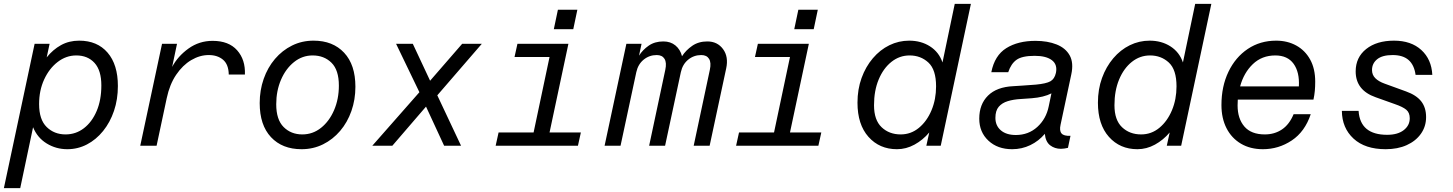

<svg xmlns="http://www.w3.org/2000/svg" viewBox="-35 -749 7471 987"><path d="M311 18Q253 18 205 -11.5Q157 -41 135 -95L69 218H-15L143 -524H220L205 -454Q237 -494 278.5 -517Q320 -540 372 -540Q465 -540 518 -478.5Q571 -417 571 -307Q571 -238 551 -179Q531 -120 495 -75.5Q459 -31 412 -6.5Q365 18 311 18ZM357 -464Q305 -464 261.5 -430.5Q218 -397 192 -340.5Q166 -284 166 -214Q166 -134 205 -96Q244 -58 302 -58Q355 -58 396.5 -90Q438 -122 462 -178.5Q486 -235 486 -310Q486 -387 451 -425.5Q416 -464 357 -464Z M686 0 798 -524H875L850 -405Q879 -460 934 -499.5Q989 -539 1058 -539Q1141 -539 1184 -490.5Q1227 -442 1224 -366H1141Q1140 -418 1111.5 -442Q1083 -466 1038 -466Q992 -466 948 -440Q904 -414 870.5 -364.5Q837 -315 822 -244L770 0Z M1577 -540Q1676 -540 1734 -478Q1792 -416 1792 -303Q1792 -237 1771.5 -178.5Q1751 -120 1713.5 -76Q1676 -32 1625.5 -7Q1575 18 1515 18Q1416 18 1358 -44Q1300 -106 1300 -219Q1300 -285 1320.5 -343.5Q1341 -402 1378.5 -446Q1416 -490 1466.5 -515Q1517 -540 1577 -540ZM1707 -309Q1707 -389 1669 -426.5Q1631 -464 1572 -464Q1519 -464 1476.5 -430Q1434 -396 1409.5 -339Q1385 -282 1385 -213Q1385 -134 1423 -96Q1461 -58 1519 -58Q1573 -58 1615.5 -92Q1658 -126 1682.5 -183Q1707 -240 1707 -309Z M2248 0 2155 -201 1982 0H1879L2121 -275L2001 -524H2087L2176 -334L2341 -524H2442L2213 -259L2335 0Z M2812 -599 2833 -699H2933L2912 -599ZM2887 -524 2790 -68H2951L2936 0H2513L2528 -68H2708L2790 -456H2610L2625 -524Z M3073 0 3185 -524H3263L3250 -463Q3269 -493 3300 -514.5Q3331 -536 3375 -536Q3412 -536 3437 -515.5Q3462 -495 3471 -460Q3491 -491 3523.5 -513.5Q3556 -536 3601 -536Q3653 -536 3682 -496.5Q3711 -457 3698 -397L3613 0H3531L3614 -390Q3622 -427 3610 -446.5Q3598 -466 3570 -466Q3532 -466 3503 -442.5Q3474 -419 3465 -378L3384 0H3302L3385 -390Q3393 -427 3381 -446.5Q3369 -466 3341 -466Q3303 -466 3274 -442.5Q3245 -419 3236 -378L3155 0Z M4048 -599 4069 -699H4169L4148 -599ZM4123 -524 4026 -68H4187L4172 0H3749L3764 -68H3944L4026 -456H3846L3861 -524Z M4727 0 4742 -68Q4709 -29 4666 -5.5Q4623 18 4576 18Q4486 18 4429.5 -45.5Q4373 -109 4373 -221Q4373 -290 4394 -348Q4415 -406 4452 -449.5Q4489 -493 4537 -516.5Q4585 -540 4639 -540Q4700 -540 4746 -510.5Q4792 -481 4810 -428L4873 -729H4956L4801 0ZM4595 -58Q4648 -58 4689 -92Q4730 -126 4753.5 -182Q4777 -238 4777 -305Q4777 -391 4737.5 -427.5Q4698 -464 4641 -464Q4589 -464 4547.5 -431Q4506 -398 4482 -340.5Q4458 -283 4458 -208Q4458 -132 4497 -95Q4536 -58 4595 -58Z M5468 -51 5455 11Q5446 13 5437 14.5Q5428 16 5419 16Q5387 16 5363.5 -2Q5340 -20 5336 -61Q5305 -24 5261.5 -3Q5218 18 5168 18Q5093 18 5046 -26Q4999 -70 4999 -139Q4999 -213 5044 -257.5Q5089 -302 5174 -306Q5197 -308 5221 -309Q5245 -310 5290 -314Q5343 -319 5364.5 -331Q5386 -343 5393 -374Q5402 -417 5372.5 -439.5Q5343 -462 5284 -462Q5219 -462 5190.5 -441.5Q5162 -421 5148 -378H5061Q5078 -464 5138 -501.5Q5198 -539 5288 -539Q5350 -539 5396.5 -520.5Q5443 -502 5464 -464Q5485 -426 5472 -366L5417 -108Q5410 -77 5422 -63Q5434 -49 5468 -51ZM5356 -202 5370 -269Q5331 -249 5269 -244L5212 -240Q5175 -238 5145.5 -229Q5116 -220 5099 -200Q5082 -180 5082 -143Q5082 -103 5110 -79Q5138 -55 5187 -55Q5252 -55 5297.5 -96.5Q5343 -138 5356 -202Z M5963 0 5978 -68Q5945 -29 5902 -5.5Q5859 18 5812 18Q5722 18 5665.5 -45.5Q5609 -109 5609 -221Q5609 -290 5630 -348Q5651 -406 5688 -449.5Q5725 -493 5773 -516.5Q5821 -540 5875 -540Q5936 -540 5982 -510.5Q6028 -481 6046 -428L6109 -729H6192L6037 0ZM5831 -58Q5884 -58 5925 -92Q5966 -126 5989.5 -182Q6013 -238 6013 -305Q6013 -391 5973.5 -427.5Q5934 -464 5877 -464Q5825 -464 5783.5 -431Q5742 -398 5718 -340.5Q5694 -283 5694 -208Q5694 -132 5733 -95Q5772 -58 5831 -58Z M6703 -162Q6673 -72 6605.5 -27Q6538 18 6457 18Q6392 18 6344 -10.5Q6296 -39 6270 -90Q6244 -141 6244 -209Q6244 -305 6280 -380Q6316 -455 6379.5 -497.5Q6443 -540 6525 -540Q6583 -540 6628.5 -515Q6674 -490 6700 -443Q6726 -396 6726 -329Q6726 -304 6724 -282Q6722 -260 6717 -237H6328Q6327 -222 6327 -207Q6327 -139 6362 -98.5Q6397 -58 6467 -58Q6517 -58 6555 -83.5Q6593 -109 6615 -162ZM6521 -464Q6452 -464 6405.5 -419.5Q6359 -375 6340 -305H6642Q6646 -378 6615 -421Q6584 -464 6521 -464Z M7328 -364H7242Q7235 -415 7206 -440.5Q7177 -466 7124 -466Q7071 -466 7044.5 -444.5Q7018 -423 7018 -389Q7018 -364 7035 -347Q7052 -330 7083 -319L7193 -279Q7246 -260 7271 -228Q7296 -196 7296 -147Q7296 -99 7269.5 -61.5Q7243 -24 7196.5 -3Q7150 18 7088 18Q6982 18 6923 -36.5Q6864 -91 6863 -179H6949Q6957 -56 7096 -56Q7150 -56 7181 -80Q7212 -104 7212 -141Q7212 -170 7194 -185Q7176 -200 7135 -214L7037 -249Q6934 -285 6934 -382Q6934 -454 6988 -497Q7042 -540 7131 -540Q7219 -540 7271.5 -492Q7324 -444 7328 -364Z"/></svg>

Font: Fragment Mono
Style: Italic
Weight: 400
Italic angle: -12°
Designer: Wei Huang based on Nimbus Sans by URW Studio, based on Helvetica by Max Miedinger.
Foundry: Wei Huang
Version: Version 1.011; ttfautohint (v1.8.4.7-5d5b)